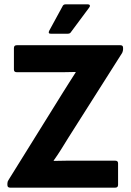

<svg xmlns="http://www.w3.org/2000/svg" viewBox="-20 -863 604 883"><path d="M27 0Q14 0 14 -12V-19Q14 -28 19 -35L269 -437Q284 -460 298 -483Q312 -506 328 -530V-532Q301 -531 273.5 -531Q246 -531 219 -531H57Q44 -531 44 -543V-642Q44 -655 57 -655H534Q546 -655 546 -643V-636Q546 -629 542 -620L294 -229Q278 -203 261.5 -176.5Q245 -150 227 -125V-123Q256 -124 285.5 -124Q315 -124 345 -124H510Q523 -124 523 -112V-13Q523 0 510 0ZM213 -708Q200 -708 206 -721L267 -833Q271 -843 281 -843H385Q391 -843 393 -838.5Q395 -834 390 -828L306 -715Q302 -708 292 -708Z"/></svg>

Font: Sofia Sans ExtraBold
Style: Regular
Weight: 800
Designer: Botio Nikoltchev, Ani Petrova
Foundry: lettersoup
Version: Version 4.101; ttfautohint (v1.8.4.7-5d5b)